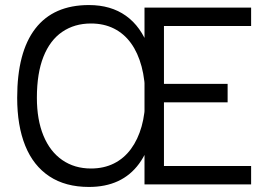

<svg xmlns="http://www.w3.org/2000/svg" viewBox="-20 -730 1080 760"><path d="M48 -343Q48 -524 120 -617Q192 -710 332 -710Q419 -710 478.5 -667.5Q538 -625 568 -543Q598 -461 598 -343Q598 -174 530.5 -82Q463 10 332 10Q239 10 175.5 -32Q112 -74 80 -153Q48 -232 48 -343ZM340 -63Q391 -63 431 -83Q471 -103 498.5 -140.5Q526 -178 540.5 -229.5Q555 -281 555 -343Q555 -412 540.5 -466.5Q526 -521 498.5 -559Q471 -597 431 -617Q391 -637 340 -637Q275 -637 226.5 -604Q178 -571 152 -505.5Q126 -440 126 -343Q126 -256 152 -193Q178 -130 226.5 -96.5Q275 -63 340 -63ZM552 -700H629V0H552ZM572 -398H881V-325H572ZM572 -700H974V-627H572ZM572 -73H974V0H572Z"/></svg>

Font: Haskoy
Style: Regular
Weight: 400
Designer: Ertekin Erdin
Foundry: Ertekin Erdin
Version: Version 1.500